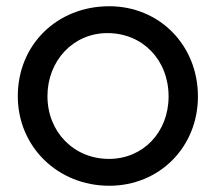

<svg xmlns="http://www.w3.org/2000/svg" viewBox="-20 -582 692 615"><path d="M37 -274C37 -112 165 13 330 13C491 13 614 -111 614 -273C614 -437 491 -562 330 -562C163 -562 37 -439 37 -274ZM329 -73C217 -73 132 -159 132 -274C132 -388 215 -476 324 -476C437 -476 520 -390 520 -273C520 -158 438 -73 329 -73Z"/></svg>

Font: Involve Medium
Style: Regular
Weight: 500
Designer: Stefan Peev
Foundry: Context Ltd.
Version: Version 1.001